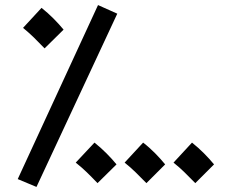

<svg xmlns="http://www.w3.org/2000/svg" viewBox="-20 -710 902 758"><path d="M124 28 443 -656 367 -690 50 -3ZM156 -519 231 -593C208 -621 177 -653 144 -679L71 -600C105 -572 123 -553 156 -519ZM365 13 440 -61C417 -89 386 -121 353 -147L279 -68C313 -41 332 -21 365 13ZM558 13 632 -61C609 -89 579 -121 545 -147L472 -68C506 -41 524 -21 558 13ZM751 13 825 -61C802 -89 771 -121 738 -147L665 -68C699 -41 717 -21 751 13Z"/></svg>

Font: Noto Sans Arabic UI SmCn Md
Style: Regular
Weight: 500
Width: 4
Designer: Monotype Design Team, Nadine Chahine and Nizar Qandah
Foundry: Monotype Imaging Inc.
Version: Version 2.010